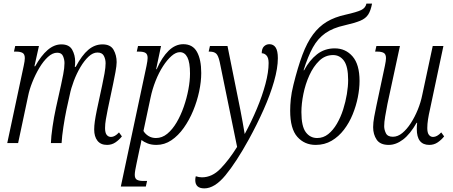

<svg xmlns="http://www.w3.org/2000/svg" viewBox="-20 -790 2501 1060"><path d="M571 10Q536 10 518 -13Q500 -36 500 -75Q500 -95 503.5 -120Q507 -145 515 -184L544 -319Q551 -351 557 -384.5Q563 -418 563 -441Q563 -463 553.5 -481.5Q544 -500 518 -500Q493 -500 469 -477.5Q445 -455 424 -419.5Q403 -384 387.5 -343Q372 -302 365 -266L347 -185Q338 -142 330 -89.5Q322 -37 320 0H261Q262 -35 270 -90Q278 -145 289 -195L317 -321Q322 -344 329 -379.5Q336 -415 336 -442Q336 -461 328 -480Q320 -499 296 -499Q270 -499 244.5 -475.5Q219 -452 197 -415Q175 -378 158.5 -336.5Q142 -295 135 -259L80 0H20L111 -427Q117 -454 117 -469Q117 -491 104.5 -498Q92 -505 70 -505H57L64 -536H195L170 -424H174Q207 -483 243 -514Q279 -545 319 -545Q362 -545 378.5 -515.5Q395 -486 395 -449Q395 -442 394.5 -435Q394 -428 393 -421H398Q432 -485 467.5 -515Q503 -545 546 -545Q590 -545 607 -515Q624 -485 624 -447Q624 -428 617.5 -392.5Q611 -357 605 -329L575 -187Q569 -157 564.5 -131Q560 -105 560 -83Q560 -57 569 -45.5Q578 -34 593 -34Q614 -34 637 -59L653 -37Q638 -18 617.5 -4Q597 10 571 10Z M647 240 789 -427Q795 -456 795 -470Q795 -490 784 -497.5Q773 -505 748 -505H735L742 -536H869L842 -408H845Q874 -474 911 -510Q948 -546 992 -546Q1044 -546 1067.5 -503.5Q1091 -461 1091 -387Q1091 -339 1079.5 -285Q1068 -231 1046.5 -179Q1025 -127 994.5 -84Q964 -41 926 -15.5Q888 10 844 10Q816 10 795.5 2Q775 -6 761 -17Q759 -5 756.5 7.5Q754 20 751 31L734 112Q730 130 727 147.5Q724 165 724 175Q724 195 735.5 202Q747 209 771 209H792L785 240ZM841 -28Q875 -28 903.5 -51.5Q932 -75 955 -114Q978 -153 994.5 -200.5Q1011 -248 1020 -296Q1029 -344 1029 -384Q1029 -445 1014.5 -473.5Q1000 -502 973 -502Q951 -502 927 -481Q903 -460 880 -424.5Q857 -389 839 -343.5Q821 -298 811 -250L772 -67Q782 -50 800 -39Q818 -28 841 -28Z M1108 250Q1058 250 1058 204Q1058 193 1061 183Q1078 189 1095 189Q1151 189 1197.5 141Q1244 93 1289 21L1193 -448Q1185 -484 1173 -494.5Q1161 -505 1138 -505H1132L1139 -536H1236L1307 -183Q1312 -156 1319 -119Q1326 -82 1331 -50Q1368 -118 1398 -189.5Q1428 -261 1445.5 -326.5Q1463 -392 1463 -442Q1463 -471 1451.5 -483.5Q1440 -496 1425 -496Q1425 -522 1437.5 -534Q1450 -546 1467 -546Q1490 -546 1502 -527.5Q1514 -509 1514 -469Q1514 -414 1493 -340.5Q1472 -267 1435.5 -185Q1399 -103 1354 -21Q1284 106 1224.5 178Q1165 250 1108 250Z M1723 10Q1661 10 1621.5 -34.5Q1582 -79 1582 -179Q1582 -209 1585.5 -243.5Q1589 -278 1600 -322Q1624 -419 1649.5 -487Q1675 -555 1708 -599.5Q1741 -644 1784.5 -670Q1828 -696 1888 -709Q1950 -723 1974 -734.5Q1998 -746 2003 -770H2034Q2027 -732 2013 -710Q1999 -688 1969 -675.5Q1939 -663 1882 -650Q1818 -636 1776.5 -607Q1735 -578 1707.5 -528.5Q1680 -479 1656 -402H1659Q1688 -457 1730 -490Q1772 -523 1828 -523Q1888 -523 1926.5 -478.5Q1965 -434 1965 -343Q1965 -301 1955.5 -253Q1946 -205 1927 -158.5Q1908 -112 1879 -74Q1850 -36 1811 -13Q1772 10 1723 10ZM1731 -28Q1765 -28 1792 -49.5Q1819 -71 1840 -107Q1861 -143 1874.5 -185.5Q1888 -228 1895 -270.5Q1902 -313 1902 -348Q1902 -423 1879 -454.5Q1856 -486 1819 -486Q1775 -486 1742.5 -454.5Q1710 -423 1688 -374.5Q1666 -326 1655 -271.5Q1644 -217 1644 -171Q1644 -93 1668 -60.5Q1692 -28 1731 -28Z M2126 10Q2079 10 2059.5 -19Q2040 -48 2040 -88Q2040 -113 2046 -145.5Q2052 -178 2058 -206L2105 -427Q2111 -455 2111 -469Q2111 -491 2098.5 -498Q2086 -505 2064 -505H2051L2058 -536H2188L2119 -216Q2112 -179 2106.5 -147.5Q2101 -116 2101 -93Q2101 -74 2110.5 -54.5Q2120 -35 2149 -35Q2176 -35 2201 -55.5Q2226 -76 2248 -110Q2270 -144 2286.5 -184.5Q2303 -225 2311 -265L2369 -536H2428L2354 -187Q2347 -157 2343 -131Q2339 -105 2339 -83Q2339 -57 2348 -45.5Q2357 -34 2371 -34Q2393 -34 2416 -59L2432 -37Q2417 -18 2396.5 -4Q2376 10 2350 10Q2281 10 2281 -78Q2281 -85 2281.5 -94.5Q2282 -104 2283 -112H2280Q2244 -49 2205 -19.5Q2166 10 2126 10Z"/></svg>

Font: Noto Serif ExtraCondensed Light
Style: Italic
Weight: 300
Width: 2
Italic angle: -12°
Designer: Monotype Design Team
Foundry: Monotype Imaging Inc.
Version: Version 2.014; ttfautohint (v1.8.4.7-5d5b)